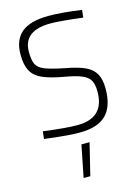

<svg xmlns="http://www.w3.org/2000/svg" viewBox="-142 -786 826 1138"><g transform="rotate(-15 270.5 -217.0)"><path d="M53 0ZM94 -6 58 -10 63 -56Q201 -38 271 -38Q437 -38 437 -199Q437 -243 424 -267.5Q411 -292 375.5 -307.5Q340 -323 270 -335Q186 -350 140.5 -370Q95 -390 74 -427Q53 -464 53 -529Q53 -619 106.5 -663.5Q160 -708 272 -708Q354 -708 474 -691L469 -645Q327 -662 273 -662Q105 -662 105 -532Q105 -480 117.5 -455Q130 -430 167 -415Q204 -400 289 -383Q365 -369 407 -349.5Q449 -330 468.5 -296Q488 -262 488 -204Q488 -96 436 -44Q384 8 273 8Q206 8 94 -6ZM264 78H314L266 274H225Z"/></g></svg>

Font: Cairo Light
Style: Regular
Weight: 300
Designer: Mohamed Gaber, the designers of Titillium
Foundry: Kief Type Foundry
Version: Version 2.009; ttfautohint (v1.5.33-1714) -l 8 -r 50 -G 200 